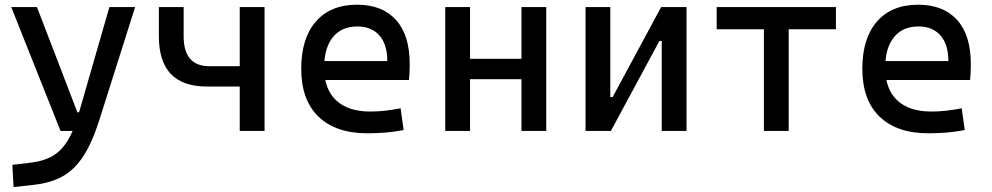

<svg xmlns="http://www.w3.org/2000/svg" viewBox="-20 -547 4142 802"><path d="M36.6 234.4 31.7 141.6 112.8 131.8Q164.1 125.5 200.4 104Q236.8 82.5 262.7 40.3Q288.6 -2 308.1 -70.3L437 -517.6H544.4L395 -45.9Q365.7 46.9 329.3 103.5Q293 160.2 243.4 188.5Q193.8 216.8 124.5 224.6ZM232.9 0 26.9 -517.6H134.3L303.2 -78.1H318.8V0Z M844.7 -185.5Q743.7 -185.5 693.6 -238Q643.6 -290.5 643.6 -395.5V-517.6H747.1V-395.5Q747.1 -333 773.9 -301.8Q800.8 -270.5 854.5 -270.5H1009.8V-185.5ZM981.4 0V-517.6H1085V0Z M1514.6 9.8Q1382.3 9.8 1310.3 -59.8Q1238.3 -129.4 1238.3 -259.8Q1238.3 -386.7 1299.3 -457Q1360.4 -527.3 1471.7 -527.3Q1576.7 -527.3 1634 -463.9Q1691.4 -400.4 1691.4 -279.3Q1691.4 -243.7 1688.5 -212.9H1325.2V-292H1597.7Q1597.7 -361.8 1564.5 -399.2Q1531.2 -436.5 1472.7 -436.5Q1406.7 -436.5 1370.4 -391.6Q1334 -346.7 1334 -264.6Q1334 -174.8 1384 -127.9Q1434.1 -81.1 1526.4 -81.1Q1558.6 -81.1 1589.8 -84.7Q1621.1 -88.4 1653.3 -94.7L1666 -3.9Q1620.1 4.9 1582 7.3Q1543.9 9.8 1514.6 9.8Z M2158.2 0V-517.6H2261.7V0ZM1839.8 0V-517.6H1943.4V0ZM1870.1 -216.3V-301.3H2246.6V-216.3Z M2494.1 0V-141.6H2539.1L2741.7 -517.6H2775.9V-376H2734.4L2531.7 0ZM2425.8 0V-517.6H2529.3V0ZM2744.1 0V-517.6H2847.7V0Z M3170.9 0V-517.6H3274.4V0ZM2973.6 -424.8V-517.6H3471.7V-424.8Z M3858.4 9.8Q3726.1 9.8 3654.1 -59.8Q3582 -129.4 3582 -259.8Q3582 -386.7 3643.1 -457Q3704.1 -527.3 3815.4 -527.3Q3920.4 -527.3 3977.8 -463.9Q4035.2 -400.4 4035.2 -279.3Q4035.2 -243.7 4032.2 -212.9H3668.9V-292H3941.4Q3941.4 -361.8 3908.2 -399.2Q3875 -436.5 3816.4 -436.5Q3750.5 -436.5 3714.1 -391.6Q3677.7 -346.7 3677.7 -264.6Q3677.7 -174.8 3727.8 -127.9Q3777.8 -81.1 3870.1 -81.1Q3902.3 -81.1 3933.6 -84.7Q3964.8 -88.4 3997.1 -94.7L4009.8 -3.9Q3963.9 4.9 3925.8 7.3Q3887.7 9.8 3858.4 9.8Z"/></svg>

Font: Cascadia Code PL
Style: Regular
Weight: 400
Monospace: yes
Designer: Aaron Bell
Foundry: Saja Typeworks
Version: Version 2102.003